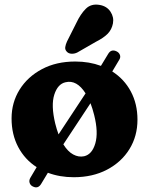

<svg xmlns="http://www.w3.org/2000/svg" viewBox="-20 -760 651 838"><path d="M122.5 53.5Q112.5 48.5 109.2 37.8Q106 27 112.5 16L140 -30.5Q88.5 -63.5 59.5 -118.2Q30.5 -173 30.5 -243Q30.5 -312.5 65.5 -368.8Q100.5 -425 163 -458.2Q225.5 -491.5 308.5 -491.5Q369.5 -491.5 420.5 -472.5L452 -524.5Q465.5 -547.5 489.5 -535.5Q500 -530 503.5 -520Q507 -510 501 -500L470 -448Q522 -415 551 -360.8Q580 -306.5 580 -237.5Q580 -166 545 -109.2Q510 -52.5 447.2 -19.5Q384.5 13.5 302 13.5Q240.5 13.5 189 -6L160 42Q146 66 122.5 53.5ZM221 -221Q227.5 -195 235.5 -173.5L353.5 -352.5Q315 -413 266 -401Q232 -393.5 217 -347Q202 -300.5 221 -221ZM347 -78Q382 -86 396 -134.2Q410 -182.5 391 -258Q384 -286 375 -309.5L256.5 -130Q276 -98.5 299.5 -85.8Q323 -73 347 -78ZM313 -659.5Q331.5 -699 354.8 -722Q378 -745 415 -738.5Q446.5 -733 462.2 -709Q478 -685 473 -658Q468 -631.5 450.5 -613.2Q433 -595 397.5 -577L317.5 -531Q305.5 -525 292.5 -525.5Q279.5 -526 272 -534Q263 -543 264.8 -554.5Q266.5 -566 272.5 -579Z"/></svg>

Font: Fraunces 9pt S100
Style: Bold
Weight: 700
Version: Version 1.000; ttfautohint (v1.8.3)